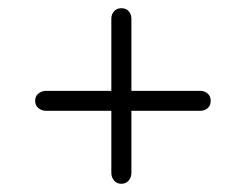

<svg xmlns="http://www.w3.org/2000/svg" viewBox="-20 -586 598 467"><path d="M65.5 -341Q65.5 -352 73.5 -358.5Q81.5 -365 92 -365H467.5Q477.5 -365 485 -358.5Q492.5 -352 492.5 -341Q492.5 -329 485 -322.8Q477.5 -316.5 467.5 -316.5H91.5Q81.5 -316.5 73.5 -323Q65.5 -329.5 65.5 -341ZM275 -139Q263.9 -139 257.4 -147Q250.8 -155 250.8 -165.5V-541Q250.8 -551 257.4 -558.5Q263.9 -566 275 -566Q287 -566 293.3 -558.5Q299.6 -551 299.6 -541V-165Q299.6 -155 293.1 -147Q286.5 -139 275 -139Z"/></svg>

Font: Fraunces 9pt
Style: Regular
Weight: 400
Version: Version 1.000;[b76b70a41]